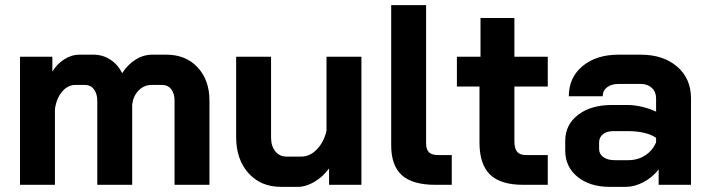

<svg xmlns="http://www.w3.org/2000/svg" viewBox="-20 -720 2764 748"><path d="M796 -328V0H660V-328Q660 -356 647 -372.5Q634 -389 613 -389H570Q542 -389 521 -368.5Q500 -348 495 -314V0H359V-327Q359 -355 346 -372Q333 -389 312 -389H273Q244 -389 222 -363Q200 -337 194 -295V0H58V-499H184V-441Q202 -471 230.5 -489Q259 -507 288 -507H344Q380 -507 409.5 -488Q439 -469 456 -435Q478 -469 508.5 -488Q539 -507 573 -507H628Q704 -507 750 -457.5Q796 -408 796 -328Z M900 -186V-499H1036V-184Q1036 -151 1052.5 -130.5Q1069 -110 1096 -110H1154Q1187 -110 1214 -137.5Q1241 -165 1252 -210V-499H1388V0H1262V-64Q1239 -32 1205.5 -12Q1172 8 1141 8H1075Q996 8 948 -45.5Q900 -99 900 -186Z M1504 -154V-700H1640V-162Q1640 -138 1651 -127Q1662 -116 1686 -116H1740V0H1676Q1587 0 1545.5 -37.5Q1504 -75 1504 -154Z M1848 -164V-383H1760V-499H1852V-650H1984V-499H2114V-383H1984V-170Q1984 -142 1994.5 -129Q2005 -116 2028 -116H2114V0H2018Q1930 0 1889 -40Q1848 -80 1848 -164Z M2182 -134V-171Q2182 -234 2232 -272.5Q2282 -311 2364 -311H2425Q2451 -311 2481 -304Q2511 -297 2536 -285V-337Q2536 -362 2519.5 -377.5Q2503 -393 2476 -393H2390Q2362 -393 2345 -380Q2328 -367 2328 -345H2196Q2196 -418 2249.5 -462.5Q2303 -507 2390 -507H2476Q2564 -507 2618 -460.5Q2672 -414 2672 -337V0H2546V-60Q2522 -29 2487 -10.5Q2452 8 2418 8H2356Q2278 8 2230 -31Q2182 -70 2182 -134ZM2428 -96Q2465 -96 2494 -115Q2523 -134 2536 -166V-183Q2520 -195 2491.5 -202Q2463 -209 2431 -209H2368Q2344 -209 2329 -197Q2314 -185 2314 -165V-139Q2314 -120 2330.5 -108Q2347 -96 2374 -96Z"/></svg>

Font: Bai Jamjuree
Style: Bold
Weight: 700
Designer: Katatrad Aksorn Co.,Ltd.
Foundry: Cadson Demak Co.,Ltd.
Version: Version 1.000; ttfautohint (v1.6)